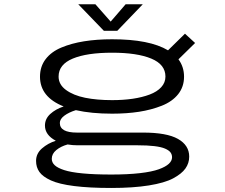

<svg xmlns="http://www.w3.org/2000/svg" viewBox="-20 -702 1090 929"><path d="M671 -681.5 547.5 -553H482.5L358.5 -681.5H441.5L515.5 -597.5L588 -681.5ZM522.5 -152Q422 -152 347 -169Q313 -158.5 291.2 -142.2Q269.5 -126 269.5 -107Q269.5 -60.5 352 -60.5H672Q787 -60.5 841.2 -29.8Q895.5 1 895.5 56Q895.5 87.5 877.2 113.2Q859 139 817.8 161Q776.5 183 700.5 195.2Q624.5 207.5 518.5 207.5Q412 207.5 339 198.2Q266 189 226.5 171Q187 153 170.8 130.2Q154.5 107.5 154.5 76.5Q154.5 41 183.2 16Q212 -9 250 -21Q197.5 -49 197.5 -94.5Q197.5 -127 223.2 -150.5Q249 -174 288 -187Q173.5 -232.5 173.5 -331Q173.5 -380 200.8 -415.8Q228 -451.5 277 -472Q326 -492.5 387 -502.2Q448 -512 522.5 -512Q703.5 -512 793 -458.5L875 -539L924 -494L843.5 -415Q870.5 -378.5 870.5 -331Q870.5 -282 842 -246.2Q813.5 -210.5 763 -190.5Q712.5 -170.5 653 -161.2Q593.5 -152 522.5 -152ZM522.5 -217.5Q576.5 -217.5 622.2 -224.2Q668 -231 704 -244.5Q740 -258 760.2 -280.2Q780.5 -302.5 780.5 -331.5Q780.5 -390 712 -418.5Q643.5 -447 522.5 -447Q400.5 -447 332 -418.5Q263.5 -390 263.5 -331.5Q263.5 -293 299.2 -266.8Q335 -240.5 391.8 -229Q448.5 -217.5 522.5 -217.5ZM230.5 66.5Q230.5 84 244.5 97.2Q258.5 110.5 290.5 121Q322.5 131.5 379.8 137Q437 142.5 518.5 142.5Q598 142.5 656.8 135.8Q715.5 129 748.5 117Q781.5 105 797 90.5Q812.5 76 812.5 59Q812.5 45.5 804.8 35.2Q797 25 778.5 17Q760 9 726.8 5Q693.5 1 646 1H355.5Q331 1 307 -3Q274.5 6 252.5 24Q230.5 42 230.5 66.5Z"/></svg>

Font: League Mono Extended Light
Style: Regular
Weight: 300
Width: 9
Designer: Tyler Finck
Foundry: The League of Moveable Type / Tyler Finck
Version: Version 2.210